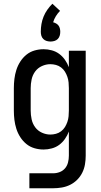

<svg xmlns="http://www.w3.org/2000/svg" viewBox="-20 -791 540 1026"><path d="M137 215V135H264Q282 135 299 128.5Q316 122 327.5 108.5Q339 95 343.5 77Q348 59 348 41V-88Q340 -67 327 -48.5Q314 -30 296.5 -17Q279 -4 257 2Q235 8 213 8Q188 8 164 1Q140 -6 121 -21.5Q102 -37 88.5 -58Q75 -79 67.5 -102.5Q60 -126 57 -150.5Q54 -175 54 -200V-320Q54 -345 57 -369.5Q60 -394 67.5 -417.5Q75 -441 88.5 -462Q102 -483 121 -498.5Q140 -514 164 -521Q188 -528 213 -528Q235 -528 257 -522Q279 -516 296.5 -503Q314 -490 327 -471.5Q340 -453 348 -432V-520H438V41Q438 64 434 87.5Q430 111 419.5 132Q409 153 392.5 169.5Q376 186 355 196.5Q334 207 310.5 211Q287 215 264 215ZM249 -72Q264 -72 279 -76Q294 -80 306.5 -89.5Q319 -99 327 -112Q335 -125 340 -139.5Q345 -154 346.5 -169.5Q348 -185 348 -200V-320Q348 -335 346.5 -350.5Q345 -366 340 -380.5Q335 -395 327 -408Q319 -421 306.5 -430.5Q294 -440 279 -444Q264 -448 249 -448Q226 -448 204 -438Q182 -428 168 -409Q154 -390 149 -366.5Q144 -343 144 -320V-200Q144 -177 149 -153.5Q154 -130 168 -111Q182 -92 204 -82Q226 -72 249 -72ZM250 -569Q240 -569 229.5 -572Q219 -575 211.5 -582.5Q204 -590 201 -600Q198 -610 198 -621Q198 -642 201.5 -662.5Q205 -683 213 -702.5Q221 -722 233 -739Q245 -756 260 -771L301 -733Q288 -720 278.5 -704.5Q269 -689 264 -672Q272 -670 280 -665.5Q288 -661 293 -654Q298 -647 300 -638.5Q302 -630 302 -621Q302 -610 299 -600Q296 -590 288.5 -582.5Q281 -575 270.5 -572Q260 -569 250 -569Z"/></svg>

Font: Iosevka SS10 Medium
Style: Regular
Weight: 500
Monospace: yes
Designer: Belleve Invis
Foundry: Belleve Invis
Version: Version 28.0.6; ttfautohint (v1.8.4)